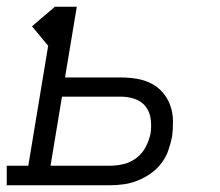

<svg xmlns="http://www.w3.org/2000/svg" viewBox="-33 -550 653 570"><path d="M-13 0V-58H51L110 -414L62 -472L130 -530H195L160 -320H327Q351 -320 374 -316Q397 -312 416.5 -302Q436 -292 450.5 -275Q465 -258 472.5 -237Q480 -216 480.5 -192Q481 -168 478 -145Q474 -125 467 -104.5Q460 -84 446.5 -66Q433 -48 414.5 -35Q396 -22 376 -14Q356 -6 335 -3Q314 0 293 0ZM117 -58H293Q314 -58 334.5 -63Q355 -68 372.5 -81.5Q390 -95 400 -114.5Q410 -134 414 -154Q417 -175 414.5 -196Q412 -217 400 -233Q388 -249 368 -256Q348 -263 327 -263H151Z"/></svg>

Font: Iosevka Curly Slab LtExObl
Style: Regular
Weight: 300
Width: 7
Italic angle: -9°
Monospace: yes
Designer: Belleve Invis
Foundry: Belleve Invis
Version: Version 11.1.0; ttfautohint (v1.8.3)